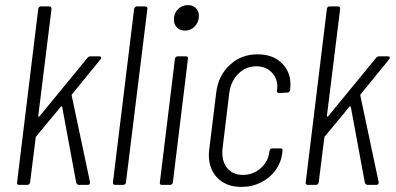

<svg xmlns="http://www.w3.org/2000/svg" viewBox="-20 -725 1554 753"><path d="M47 -10 130 -690Q132 -700 141 -700H173Q182 -700 182 -690L130 -270Q130 -268 132 -267.5Q134 -267 135 -269L323 -498Q328 -504 335 -504H369Q375 -504 376.5 -500.5Q378 -497 374 -492L263 -356Q261 -354 261 -351L333 -11V-9Q333 0 324 0H290Q282 0 279 -8L224 -305Q223 -311 218 -306L122 -190Q120 -188 120 -185L98 -10Q96 0 87 0H55Q45 0 47 -10Z M423 -10 506 -690Q507 -694 510 -697Q513 -700 517 -700H549Q554 -700 556.5 -697Q559 -694 558 -690L474 -10Q474 -6 471 -3Q468 0 463 0H431Q427 0 424.5 -3Q422 -6 423 -10Z M662 -649Q662 -673 678 -689Q694 -705 717 -705Q736 -705 748 -693.5Q760 -682 760 -663Q760 -638 744 -621.5Q728 -605 705 -605Q686 -605 674 -617Q662 -629 662 -649ZM607 -10 666 -494Q668 -504 677 -504H709Q719 -504 717 -494L658 -10Q656 0 647 0H615Q605 0 607 -10Z M799 -118Q799 -126 801 -142L828 -362Q836 -428 881 -470Q926 -512 990 -512Q1049 -512 1084 -478.5Q1119 -445 1119 -395Q1119 -384 1118 -378V-372Q1116 -362 1107 -362L1075 -360Q1070 -360 1067.5 -363Q1065 -366 1066 -370L1067 -376Q1071 -412 1048 -438.5Q1025 -465 985 -465Q944 -465 914.5 -435.5Q885 -406 879 -359L853 -144Q852 -138 852 -126Q852 -87 873.5 -63Q895 -39 932 -39Q973 -39 1002.5 -65.5Q1032 -92 1036 -128L1037 -133Q1039 -143 1048 -143H1080Q1090 -143 1088 -133L1087 -125Q1083 -89 1061.5 -58.5Q1040 -28 1004.5 -10Q969 8 927 8Q868 8 833.5 -26.5Q799 -61 799 -118Z M1179 -10 1262 -690Q1264 -700 1273 -700H1305Q1314 -700 1314 -690L1262 -270Q1262 -268 1264 -267.5Q1266 -267 1267 -269L1455 -498Q1460 -504 1467 -504H1501Q1507 -504 1508.5 -500.5Q1510 -497 1506 -492L1395 -356Q1393 -354 1393 -351L1465 -11V-9Q1465 0 1456 0H1422Q1414 0 1411 -8L1356 -305Q1355 -311 1350 -306L1254 -190Q1252 -188 1252 -185L1230 -10Q1228 0 1219 0H1187Q1177 0 1179 -10Z"/></svg>

Font: Barlow Condensed Light
Style: Italic
Weight: 300
Width: 3
Italic angle: -7°
Designer: Jeremy Tribby
Foundry: Tribby Type
Version: Version 1.408